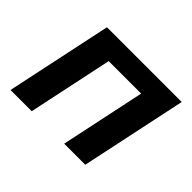

<svg xmlns="http://www.w3.org/2000/svg" viewBox="-115 -690 870 870"><g transform="rotate(45 320.5 -255.0)"><path d="M27 0 135 -510H614L506 0H371L457 -407H249L163 0Z"/></g></svg>

Font: Saira SemiExpanded SemiBold
Style: Italic
Weight: 600
Width: 6
Italic angle: -12°
Designer: Hector Gatti with collaboration of the Omnibus-Type team
Foundry: Omnibus-Type
Version: Version 1.101